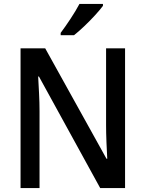

<svg xmlns="http://www.w3.org/2000/svg" viewBox="-20 -961 744 981"><path d="M619 0H492L179 -570H175Q177 -531 179.5 -484Q182 -437 182 -393V0H85V-714H211L524 -150H528Q526 -183 524 -232.5Q522 -282 522 -322V-714H619ZM506 -931Q492 -912 466 -883.5Q440 -855 410.5 -827Q381 -799 358 -781H290V-793Q314 -825 341 -866Q368 -907 386 -941H506Z"/></svg>

Font: Noto Sans Georgian SemiCondensed Medium
Style: Regular
Weight: 500
Width: 4
Designer: Monotype Design Team, Akaki Razmadze
Foundry: Google LLC
Version: Version 2.005; ttfautohint (v1.8.4.7-5d5b)